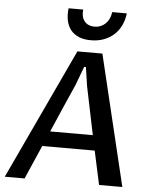

<svg xmlns="http://www.w3.org/2000/svg" viewBox="-61 -996 834 1047"><g transform="rotate(5 355.5 -472.5)"><path d="M481 -184.6H193.8L113.3 0H4.9L339.8 -715.3H476.6L648.4 0H521ZM463.4 -267.6 408.7 -532.2 393.6 -634.3H383.8L345.7 -532.2Q315.9 -465.8 287.4 -400.1Q258.8 -334.5 230 -267.6ZM420.9 -857.9Q439 -857.9 454.3 -864.3Q469.7 -870.6 481.4 -882.1Q493.2 -893.6 500.5 -909.7Q507.8 -925.8 510.3 -945.3H590.3Q585.9 -908.2 571.3 -878.2Q556.6 -848.1 533 -826.9Q509.3 -805.7 477.5 -793.9Q445.8 -782.2 407.2 -782.2Q368.7 -782.2 341.1 -793.9Q313.5 -805.7 296.6 -826.9Q279.8 -848.1 273.4 -878.4Q267.1 -908.7 271.5 -945.3H351.6Q346.7 -905.8 365.5 -881.8Q384.3 -857.9 420.9 -857.9Z"/></g></svg>

Font: Proza Libre
Style: Medium Italic
Weight: 500
Designer: Jasper de Waard
Foundry: Jasper de Waard
Version: Version 1.000; ttfautohint (v1.4.1.8-43bc)